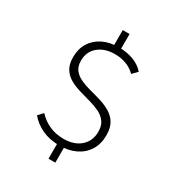

<svg xmlns="http://www.w3.org/2000/svg" viewBox="-195 -887 989 1073"><g transform="rotate(30 300.0 -350.0)"><path d="M296 -29Q234 -29 185 -51.5Q136 -74 104 -113L133 -144Q164 -110 205.5 -91.5Q247 -73 298 -73Q366 -73 406.5 -109Q447 -145 447 -204Q447 -244 429 -268Q411 -292 381.5 -306Q352 -320 317 -329.5Q282 -339 246.5 -349.5Q211 -360 181.5 -376.5Q152 -393 134 -421.5Q116 -450 116 -496Q116 -549 140.5 -588.5Q165 -628 209 -649.5Q253 -671 312 -671Q363 -671 405.5 -655Q448 -639 475 -608L444 -576Q418 -602 384.5 -614.5Q351 -627 312 -627Q245 -627 204.5 -592.5Q164 -558 164 -501Q164 -463 182 -441Q200 -419 229.5 -405.5Q259 -392 294.5 -383Q330 -374 365.5 -363Q401 -352 430.5 -334.5Q460 -317 478 -287.5Q496 -258 496 -209Q496 -154 471 -113.5Q446 -73 401 -51Q356 -29 296 -29ZM281 65V-52H325V65ZM281 -656V-765H325V-656Z"/></g></svg>

Font: SUSE Thin ExtraLight
Style: Regular
Weight: 250
Version: Version 1.000